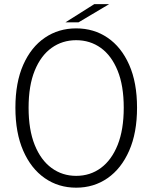

<svg xmlns="http://www.w3.org/2000/svg" viewBox="-20 -880 722 910"><path d="M341 9.5Q257 9.5 192 -35.8Q127 -81 90 -165.8Q53 -250.5 53 -369.5Q53 -489 90.2 -573Q127.5 -657 192.5 -701.2Q257.5 -745.5 341 -745.5Q425 -745.5 490 -701.2Q555 -657 592.2 -573Q629.5 -489 629.5 -369.5Q629.5 -250.5 592.2 -165.8Q555 -81 490 -35.8Q425 9.5 341 9.5ZM341 -46.5Q407.5 -46.5 458.2 -84Q509 -121.5 537.8 -193.5Q566.5 -265.5 566.5 -369.5Q566.5 -474 537.5 -545.2Q508.5 -616.5 457.8 -653Q407 -689.5 341 -689.5Q275.5 -689.5 224.5 -653Q173.5 -616.5 144.5 -545.2Q115.5 -474 115.5 -369.5Q115.5 -265 144.5 -193Q173.5 -121 224.5 -83.8Q275.5 -46.5 341 -46.5ZM290 -774 427 -860.5H497.5L352 -774Z"/></svg>

Font: Epilogue Light
Style: Regular
Weight: 300
Designer: Tyler Finck
Foundry: Etcetera Type Co
Version: Version 2.111; ttfautohint (v1.8.3)